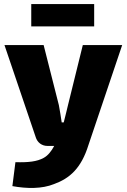

<svg xmlns="http://www.w3.org/2000/svg" viewBox="-20 -719 625 946"><path d="M444 -699H134V-589H444ZM388 -497 315 -201C309 -178 302 -145 294 -116H284C280 -145 275 -173 270 -201L195 -497H2L156 -43C164 -17 186 0 214 0H247C234 25 216 48 195 59C163 77 119 82 56 80L41 198C112 211 187 212 246 188C323 160 380 111 416 -5L582 -497Z"/></svg>

Font: Exo 2 Extra Bold
Style: Regular
Weight: 800
Designer: Natanael Gama
Version: Version 1.001;PS 001.001;hotconv 1.0.88;makeotf.lib2.5.64775